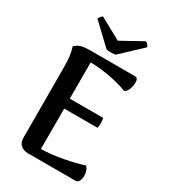

<svg xmlns="http://www.w3.org/2000/svg" viewBox="-216 -1007 982 1111"><g transform="rotate(30 274.5 -451.5)"><path d="M503 -49Q503 -29 495.5 -14.5Q488 0 474 0H156Q126 0 107 -16.5Q88 -33 88 -62L87 -545Q87 -617 70 -666Q91 -685 113 -690.5Q135 -696 177 -696H471Q490 -696 490 -664Q490 -642 481 -619.5Q472 -597 458 -591Q338 -634 207 -637V-395H430Q434 -380 434 -362Q434 -342 430 -329H208V-59Q273 -60 352.5 -75Q432 -90 481 -107Q491 -100 497 -84Q503 -68 503 -49ZM281 -745Q256 -745 248 -749L114 -876Q115 -881 122.5 -890.5Q130 -900 136 -903L280 -824L423 -903Q430 -900 438 -890.5Q446 -881 446 -876L311 -749Q303 -745 281 -745Z"/></g></svg>

Font: Arima Madurai ExtraBold
Style: Regular
Weight: 800
Designer: Joana Correia and Natanael Gama
Foundry: NDISCOVER
Version: Version 1.020